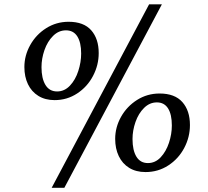

<svg xmlns="http://www.w3.org/2000/svg" viewBox="-20 -824 962 886"><path d="M218.5 42.5 668 -804H727L277 42.5ZM92.5 -514.5Q92.5 -568 119.5 -616.2Q146.5 -664.5 193.2 -694Q240 -723.5 296.5 -723.5Q366.5 -723.5 401 -684.2Q435.5 -645 435.5 -579Q435.5 -523.5 409.2 -473.5Q383 -423.5 336.2 -392.8Q289.5 -362 232 -362Q188.5 -362 157 -381.5Q125.5 -401 109 -435.5Q92.5 -470 92.5 -514.5ZM354.5 -577Q354.5 -628 336.8 -656Q319 -684 284.5 -684Q250.5 -684 224.8 -658.2Q199 -632.5 185.2 -593Q171.5 -553.5 171.5 -514Q171.5 -462 189.8 -432Q208 -402 243.5 -402Q277.5 -402 302.8 -428.8Q328 -455.5 341.2 -496.2Q354.5 -537 354.5 -577ZM511.5 -183Q511.5 -236.5 538.5 -284.8Q565.5 -333 612.5 -362.8Q659.5 -392.5 716.5 -392.5Q786.5 -392.5 821.5 -353Q856.5 -313.5 856.5 -247Q856.5 -191 830 -141Q803.5 -91 756.5 -60.5Q709.5 -30 651.5 -30Q607.5 -30 576 -49.5Q544.5 -69 528 -103.8Q511.5 -138.5 511.5 -183ZM773 -245Q773 -296 755.5 -323.8Q738 -351.5 704 -351.5Q670.5 -351.5 644.8 -326Q619 -300.5 605.2 -261Q591.5 -221.5 591.5 -182.5Q591.5 -130.5 609.5 -101Q627.5 -71.5 662.5 -71.5Q696.5 -71.5 721.5 -98.2Q746.5 -125 759.8 -165.2Q773 -205.5 773 -245Z"/></svg>

Font: Merriweather Text
Style: Italic
Weight: 400
Italic angle: -7.8°
Designer: Eben Sorkin
Foundry: Eben Sorkin
Version: Version 2.100